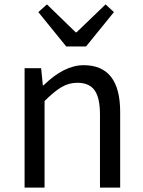

<svg xmlns="http://www.w3.org/2000/svg" viewBox="-20 -853 650 873"><path d="M91.8 0V-543H167L174.8 -464.8H177.7Q271.5 -556.6 360.4 -556.6Q526.4 -556.6 526.4 -343.8V0H434.6V-332Q434.6 -408.2 410.2 -442.4Q385.7 -476.6 332 -476.6Q293 -476.6 259.8 -457Q226.6 -437.5 182.6 -393.6V0ZM281.2 -641.6 154.3 -797.9 193.4 -833 324.2 -706.1H328.1L460 -833L498 -797.9L371.1 -641.6Z"/></svg>

Font: Gen Shin Gothic Regular
Style: Regular
Weight: 400
Designer: [Source Han Sans]
Ryoko NISHIZUKA  (kana & ideographs); Paul D. Hunt (Latin, Greek & Cyrillic); Wenlong ZHANG  (bopomofo
Version: Version 1.002.20150607